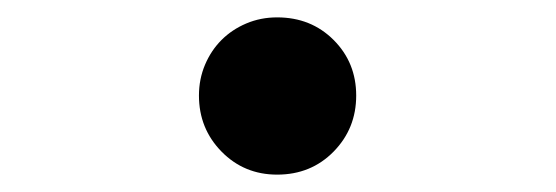

<svg xmlns="http://www.w3.org/2000/svg" viewBox="-20 -189 640 221"><path d="M209 -79Q209 -98 216 -114.5Q223 -131 235 -143Q247 -155 263.5 -162Q280 -169 299 -169Q338 -169 364 -143Q390 -117 390 -79Q390 -41 364 -14.5Q338 12 299 12Q261 12 235 -14.5Q209 -41 209 -79Z"/></svg>

Font: Wlorlttqgufhjawjgtejqphaquk
Style: Regular
Weight: 400
Monospace: yes
Designer: Carrois Corporate & Edenspiekermann
Foundry: Carrois Corporate GbR & Edenspiekermann AG
Version: Version 2.001